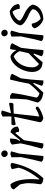

<svg xmlns="http://www.w3.org/2000/svg" viewBox="1190 -1922 734 3154"><g transform="rotate(-90 1557.0 -345.0)"><path d="M355 -517Q426 -558 459 -519Q401 -213 207 0Q172 0 142.5 -12.5Q113 -25 107 -48Q125 -172 125.5 -236Q126 -300 105 -382L22 -485Q28 -512 52 -527Q76 -542 109 -540Q213 -399 186 -72L194 -67Q341 -252 379 -406Z M553 -368 550 -524Q595 -543 616 -540Q637 -537 648 -524L611 -394Q594 -249 571 0Q498 7 476 -31Q509 -144 553 -368ZM662.5 -638.5Q664 -616 649 -600.5Q634 -585 611 -585Q588 -585 572 -600.5Q556 -616 554.5 -638.5Q553 -661 568.5 -676Q584 -691 607 -691Q630 -691 645.5 -676Q661 -661 662.5 -638.5Z M819 -388 831 -380Q886 -452 962 -540Q1003 -534 1029 -500.5Q1055 -467 1055 -422Q1004 -384 965 -405Q968 -451 946 -460Q897 -404 831 -318Q804 -140 777 0Q712 6 692 -24Q752 -231 779 -372L759 -515Q781 -537 803 -544Q825 -551 857 -546Q862 -522 846 -437Z M1431 -492 1268 -487Q1261 -420 1244.5 -280.5Q1228 -141 1220 -67Q1298 -89 1349 -125Q1372 -126 1378 -117Q1384 -108 1382 -87Q1350 -59 1296.5 -34.5Q1243 -10 1195 0Q1134 -13 1125 -52Q1198 -384 1215 -478L1089 -454Q1062 -488 1091 -524L1221 -525L1220 -669Q1279 -710 1320 -679L1274 -532L1433 -563Q1447 -555 1446.5 -534.5Q1446 -514 1431 -492Z M1760 -236V-238Q1793 -416 1827 -546Q1898 -546 1922 -514L1847 -367Q1825 -224 1812 0Q1751 7 1723 -25L1772 -156L1760 -166Q1700 -88 1612 0Q1475 -19 1449 -94L1500 -267Q1515 -437 1513 -546Q1544 -550 1563 -543.5Q1582 -537 1606 -515Q1590 -373 1531 -111Q1544 -80 1601 -63Q1701 -153 1760 -236Z M2243 -163 2112 -13Q2035 -14 1994 -58Q1953 -102 1952 -180.5Q1951 -259 1988 -344.5Q2025 -430 2087 -485Q2149 -540 2213 -540Q2272 -514 2312 -443L2313 -446Q2316 -512 2329 -546Q2400 -546 2424 -514L2349 -367Q2331 -251 2311 0Q2243 8 2209 -29L2254 -154ZM2028 -181Q2028 -105 2084 -72Q2175 -162 2260 -242L2294 -389Q2278 -423 2260 -444Q2242 -465 2209 -487Q2124 -452 2076 -369.5Q2028 -287 2028 -181Z M2536 -368 2533 -524Q2578 -543 2599 -540Q2620 -537 2631 -524L2594 -394Q2577 -249 2554 0Q2481 7 2459 -31Q2492 -144 2536 -368ZM2645.5 -638.5Q2647 -616 2632 -600.5Q2617 -585 2594 -585Q2571 -585 2555 -600.5Q2539 -616 2537.5 -638.5Q2536 -661 2551.5 -676Q2567 -691 2590 -691Q2613 -691 2628.5 -676Q2644 -661 2645.5 -638.5Z M2982 -171Q2982 -202 2860 -254Q2814 -274 2770.5 -306.5Q2727 -339 2717 -375Q2729 -447 2797 -497Q2865 -547 2949 -553Q2997 -532 3027.5 -500.5Q3058 -469 3069 -414Q3066 -398 3045.5 -390.5Q3025 -383 2989 -390Q2986 -450 2942 -507Q2889 -492 2842.5 -454Q2796 -416 2796 -390Q2796 -362 2916 -307Q2962 -286 3005.5 -249.5Q3049 -213 3059 -172Q3042 -94 2979.5 -49Q2917 -4 2818 0Q2763 -16 2719.5 -61Q2676 -106 2669 -150Q2687 -177 2703.5 -185.5Q2720 -194 2745 -189Q2763 -95 2826 -44Q2900 -59 2941 -96Q2982 -133 2982 -171Z"/></g></svg>

Font: Tillana
Style: Regular
Weight: 400
Designer: Lipi Raval (Devanagari, Latin), Jonny Pinhorn (Latin)
Foundry: Indian Type Foundry
Version: Version 2.003;PS 1.0;hotconv 1.0.79;makeotf.lib2.5.61930; tt